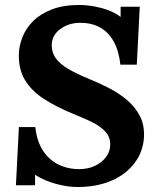

<svg xmlns="http://www.w3.org/2000/svg" viewBox="-20 -736 640 772"><path d="M291 16Q252 16 205.5 3.5Q159 -9 121 -33V9H44L56 -225H122Q128 -169 152 -131.5Q176 -94 214 -75Q252 -56 298 -56Q334 -56 361.5 -69Q389 -82 405.5 -103.5Q422 -125 423 -150Q425 -185 402 -208.5Q379 -232 343 -248.5Q307 -265 270 -280Q207 -306 157 -338Q107 -370 80 -415Q53 -460 56 -525Q58 -556 71.5 -589.5Q85 -623 113.5 -651.5Q142 -680 188 -698Q234 -716 300 -716Q340 -716 387 -704Q434 -692 465 -668V-709H542L530 -476H464Q458 -532 437 -569.5Q416 -607 381.5 -626Q347 -645 300 -644Q257 -644 223.5 -620Q190 -596 188 -558Q187 -527 203 -503.5Q219 -480 253.5 -459.5Q288 -439 342 -417Q379 -402 418 -382Q457 -362 489.5 -335Q522 -308 541.5 -271.5Q561 -235 559 -186Q556 -127 521.5 -81Q487 -35 428 -9.5Q369 16 291 16Z"/></svg>

Font: Lora
Style: Italic
Weight: 400
Italic angle: -3°
Designer: Olga Karpushina, Alexei Vanyashin (Cyrillic)
Foundry: Cyreal
Version: Version 3.008